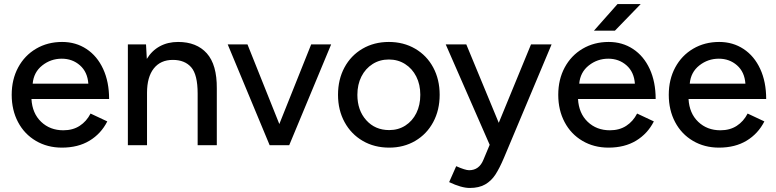

<svg xmlns="http://www.w3.org/2000/svg" viewBox="-20 -720 3846 952"><path d="M38 -250Q38 -326 70 -385.5Q102 -445 159 -478.5Q216 -512 288 -512Q356 -512 409 -477Q462 -442 491.5 -378Q521 -314 521 -229H136Q140 -158 184 -116Q228 -74 294 -74Q341 -74 375 -96Q409 -118 429 -157L512 -118Q481 -57 424 -22.5Q367 12 287 12Q215 12 158 -21.5Q101 -55 69.5 -114.5Q38 -174 38 -250ZM418 -305Q414 -363 376.5 -396Q339 -429 286 -429Q232 -429 189.5 -395.5Q147 -362 142 -305Z M614 -500H704L708 -428Q733 -469 772.5 -490.5Q812 -512 863 -512Q955 -512 1005.5 -455.5Q1056 -399 1055 -281V0H960V-256Q960 -350 928 -386.5Q896 -423 837 -423Q776 -423 742.5 -380.5Q709 -338 709 -260V0H614Z M1109 -500H1207L1365 -105L1523 -500H1622L1414 0H1317Z M1656 -250Q1656 -326 1688 -385.5Q1720 -445 1777.5 -478.5Q1835 -512 1908 -512Q1981 -512 2038.5 -478.5Q2096 -445 2128 -385.5Q2160 -326 2160 -250Q2160 -174 2128 -114.5Q2096 -55 2039 -21.5Q1982 12 1910 12Q1836 12 1778.5 -21.5Q1721 -55 1688.5 -114.5Q1656 -174 1656 -250ZM1910 -75Q1955 -75 1990 -97.5Q2025 -120 2044.5 -159.5Q2064 -199 2064 -250Q2064 -301 2044 -340.5Q2024 -380 1988.5 -402.5Q1953 -425 1908 -425Q1863 -425 1827.5 -402.5Q1792 -380 1772 -340.5Q1752 -301 1752 -250Q1752 -173 1796 -124Q1840 -75 1910 -75Z M2207 183 2242 104Q2287 124 2306 124Q2356 124 2377 72L2408 -2L2190 -500H2292L2453 -111L2613 -500H2715L2479 62Q2457 114 2436.5 145.5Q2416 177 2385.5 194.5Q2355 212 2309 212Q2268 212 2207 183Z M2748 -250Q2748 -326 2780 -385.5Q2812 -445 2869 -478.5Q2926 -512 2998 -512Q3066 -512 3119 -477Q3172 -442 3201.5 -378Q3231 -314 3231 -229H2846Q2850 -158 2894 -116Q2938 -74 3004 -74Q3051 -74 3085 -96Q3119 -118 3139 -157L3222 -118Q3191 -57 3134 -22.5Q3077 12 2997 12Q2925 12 2868 -21.5Q2811 -55 2779.5 -114.5Q2748 -174 2748 -250ZM3128 -305Q3124 -363 3086.5 -396Q3049 -429 2996 -429Q2942 -429 2899.5 -395.5Q2857 -362 2852 -305ZM3042 -700H3157L3029 -568H2925Z M3296 -250Q3296 -326 3328 -385.5Q3360 -445 3417 -478.5Q3474 -512 3546 -512Q3614 -512 3667 -477Q3720 -442 3749.5 -378Q3779 -314 3779 -229H3394Q3398 -158 3442 -116Q3486 -74 3552 -74Q3599 -74 3633 -96Q3667 -118 3687 -157L3770 -118Q3739 -57 3682 -22.5Q3625 12 3545 12Q3473 12 3416 -21.5Q3359 -55 3327.5 -114.5Q3296 -174 3296 -250ZM3676 -305Q3672 -363 3634.5 -396Q3597 -429 3544 -429Q3490 -429 3447.5 -395.5Q3405 -362 3400 -305Z"/></svg>

Font: Oak Sans Medium
Style: Regular
Weight: 500
Designer: Erik Kennedy, Walven
Foundry: Erik Kennedy, Walven
Version: Version 1.000